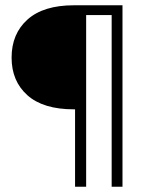

<svg xmlns="http://www.w3.org/2000/svg" viewBox="-20 -707 567 727"><path d="M259.8 -687H443.8V0H402.8V-649.9H306.2V0H264.2V-293H259.8Q143.6 -293 83.7 -346.4Q23.9 -399.9 23.9 -488.8Q23.9 -579.1 84.2 -633.1Q144.5 -687 259.8 -687Z"/></svg>

Font: SVN-Poppins ExtraLight
Style: Regular
Weight: 200
Designer: Ninad Kale (Devanagari), Jonny Pinhorn (Latin)
Foundry: Indian Type Foundry
Version: Version 3.002 2017